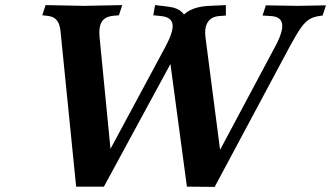

<svg xmlns="http://www.w3.org/2000/svg" viewBox="-20 -733 1300 754"><path d="M279 0 218 -607Q216 -629 210 -642Q204 -655 193.5 -662Q183 -669 165 -671L146 -673L159 -713L309 -710L460 -713L447 -673L425 -671Q393 -668 380 -648Q367 -628 371 -587L417 -117H397L630 -550Q662 -610 657.5 -638Q653 -666 612 -670L582 -673L589 -713L640 -707Q716 -698 714 -630L684 -632Q684 -666 716.5 -687Q749 -708 804 -710L867 -713V-672L842 -670Q810 -668 796 -646Q782 -624 787 -586L848 -116H829L1060 -549Q1092 -608 1088 -638Q1084 -668 1043 -670L1011 -672L1024 -712L1149 -710L1260 -712L1247 -672L1239 -671Q1214 -668 1197 -658.5Q1180 -649 1163 -625.5Q1146 -602 1121 -556L823 1L714 0L643 -529H675L388 0Z"/></svg>

Font: Baskervville
Style: Bold Italic
Weight: 700
Italic angle: -18°
Version: Version 1.100